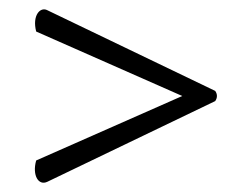

<svg xmlns="http://www.w3.org/2000/svg" viewBox="-20 -558 528 414"><path d="M444 -340C449 -347 449 -355 444 -362L82 -536C67 -544 49 -525 58 -490L373 -351L58 -212C49 -180 63 -157 82 -166Z"/></svg>

Font: Arima Koshi
Style: Regular
Weight: 400
Designer: Joana Correia and Natanael Gama
Foundry: NDISCOVER
Version: Version 1.019;PS 001.019;hotconv 1.0.88;makeotf.lib2.5.64775